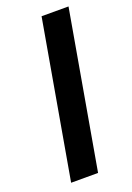

<svg xmlns="http://www.w3.org/2000/svg" viewBox="-132 -719 529 770"><g transform="rotate(-20 132.5 -334.0)"><path d="M33 0 150 -668H265L148 0Z"/></g></svg>

Font: Celebes SemiBold
Style: Italic
Weight: 600
Italic angle: -10°
Designer: Anugrah Pasau
Foundry: Lafontype
Version: Version 1.000; ttfautohint (v1.8.4)